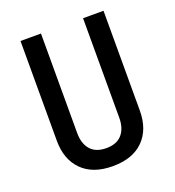

<svg xmlns="http://www.w3.org/2000/svg" viewBox="-134 -836 868 952"><g transform="rotate(-20 300.0 -360.0)"><path d="M300 10Q195 10 138 -47.5Q81 -105 81 -204V-730H189V-205Q189 -149 217 -117Q245 -85 300 -85Q355 -85 383 -117Q411 -149 411 -205V-730H519V-204Q519 -104 462 -47Q405 10 300 10Z"/></g></svg>

Font: JetBrains Mono SemiBold
Style: Regular
Weight: 472
Monospace: yes
Designer: Philipp Nurullin, Konstantin Bulenkov
Foundry: JetBrains
Version: Version 2.305; ttfautohint (v1.8.4.7-5d5b)